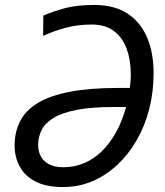

<svg xmlns="http://www.w3.org/2000/svg" viewBox="-20 -745 667 775"><path d="M235 10Q166 10 123 -12.5Q80 -35 59.5 -73Q39 -111 39 -157Q39 -213 61.5 -256.5Q84 -300 133 -329.5Q182 -359 261.5 -374.5Q341 -390 456 -390H504Q506 -408 507 -418Q508 -428 508 -444Q508 -502 491.5 -547.5Q475 -593 440 -619.5Q405 -646 351 -646Q294 -646 245.5 -633Q197 -620 154 -600L155 -682Q196 -700 244 -712.5Q292 -725 360 -725Q442 -725 495 -690Q548 -655 574 -593Q600 -531 600 -450Q600 -374 582.5 -305.5Q565 -237 532 -179.5Q499 -122 453.5 -79.5Q408 -37 353 -13.5Q298 10 235 10ZM236 -70Q280 -70 318.5 -86Q357 -102 389.5 -133Q422 -164 447.5 -209.5Q473 -255 489 -313H436Q348 -313 289.5 -301.5Q231 -290 197 -269.5Q163 -249 148.5 -221Q134 -193 134 -160Q134 -135 144.5 -114.5Q155 -94 178 -82Q201 -70 236 -70Z"/></svg>

Font: Noto Sans Display
Style: Italic
Weight: 400
Italic angle: -12°
Designer: Monotype Design Team
Foundry: Monotype Imaging Inc.
Version: Version 2.003